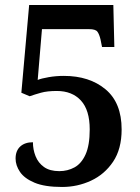

<svg xmlns="http://www.w3.org/2000/svg" viewBox="-20 -734 559 764"><path d="M227 10Q158 10 117.5 -7Q77 -24 59.5 -50Q42 -76 42 -103Q42 -134 60.5 -151Q79 -168 111 -168Q111 -139 121.5 -112.5Q132 -86 155 -69.5Q178 -53 216 -53Q249 -53 276.5 -68Q304 -83 320.5 -119.5Q337 -156 337 -219Q337 -296 302 -334Q267 -372 206 -372Q168 -372 143 -365Q118 -358 98 -351L65 -365L96 -714H431L435 -547H386L380 -577Q375 -598 367.5 -608Q360 -618 335 -618H147L130 -416Q145 -422 174 -427Q203 -432 234 -432Q336 -432 400 -378.5Q464 -325 464 -219Q464 -141 430 -90.5Q396 -40 342 -15Q288 10 227 10Z"/></svg>

Font: Noto Serif SemiCondensed SemiBold
Style: Regular
Weight: 600
Width: 4
Designer: Monotype Design Team
Foundry: Monotype Imaging Inc.
Version: Version 2.013; ttfautohint (v1.8.4.7-5d5b)